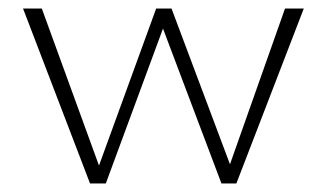

<svg xmlns="http://www.w3.org/2000/svg" viewBox="-20 -430 766 450"><path d="M648 -410H692L534 0H499L362 -363L228 0H191L34 -410H78L212 -42L346 -410H382L519 -45Z"/></svg>

Font: EauTestText Light
Style: Regular
Weight: 300
Designer: Christian Thalmann (Catharsis Fonts)
Version: Version 0.001;PS 000.001;hotconv 1.0.88;makeotf.lib2.5.64775